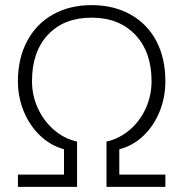

<svg xmlns="http://www.w3.org/2000/svg" viewBox="-20 -730 716 750"><path d="M50 -48H230V-147Q178 -161 137 -200Q96 -239 73 -294.5Q50 -350 50 -413Q50 -502 86 -569.5Q122 -637 187 -673.5Q252 -710 338 -710Q424 -710 489.5 -673.5Q555 -637 590.5 -570Q626 -503 626 -413Q626 -349 603 -293Q580 -237 539 -198.5Q498 -160 446 -147V-48H626V0H396V-177Q446 -188 486.5 -222.5Q527 -257 549.5 -307Q572 -357 572 -413Q572 -527 508.5 -594Q445 -661 338 -661Q230 -661 167.5 -594.5Q105 -528 105 -413Q105 -357 128 -307Q151 -257 191 -222.5Q231 -188 281 -177V0H50Z"/></svg>

Font: Krub Light
Style: Regular
Weight: 300
Designer: Ekaluck Peanpanawate
Foundry: Cadson Demak Co.,Ltd.
Version: Version 1.000; ttfautohint (v1.6)